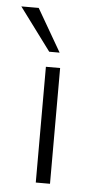

<svg xmlns="http://www.w3.org/2000/svg" viewBox="-68 -626 324 656"><g transform="rotate(5 94.0 -297.5)"><path d="M86.9 -449.2H122.6L38.1 -595.2H-21.5ZM80.1 0H128.9V-397H80.1Z"/></g></svg>

Font: Now Light
Style: Regular
Weight: 300
Designer: Alfredo Marco Pradil
Foundry: Alfredo Marco Pradil
Version: Version 1.200;hotconv 1.0.109;makeotfexe 2.5.65596